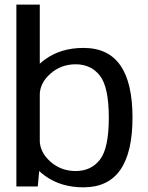

<svg xmlns="http://www.w3.org/2000/svg" viewBox="-20 -805 640 829"><path d="M50.7 0H143.1L151.8 -95.2V-785H50.7ZM340.5 3.8Q447.2 3.8 499.6 -71.8Q552.1 -147.3 552.1 -297.4Q552.1 -447.8 499.6 -522.9Q447.2 -598.1 340.5 -598.1Q243.6 -598.1 175.7 -549.2Q107.7 -500.3 107.7 -447.7L151.6 -394.5Q151.6 -445.9 197.4 -486.6Q243.3 -527.4 306.7 -527.4Q373.4 -527.4 411.6 -477.9Q449.8 -428.4 449.8 -297Q449.8 -165 411.6 -115.8Q373.4 -66.5 306.7 -66.5Q243.3 -66.5 197.4 -107.3Q151.6 -148 151.6 -200.3L107.7 -146.2Q107.7 -93.5 175.7 -44.9Q243.6 3.8 340.5 3.8Z"/></svg>

Font: Anybody Thin
Style: Regular
Weight: 100
Designer: Tyler Finck
Foundry: Etcetera Type Company
Version: Version 1.114;gftools[0.9.25]